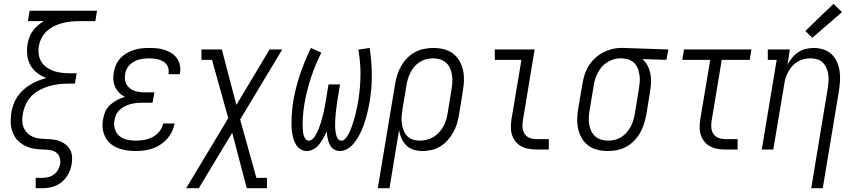

<svg xmlns="http://www.w3.org/2000/svg" viewBox="-20 -792 4540 1017"><path d="M169 205V150H204Q220 150 236.5 146Q253 142 266.5 131.5Q280 121 288 106Q296 91 299 75Q301 59 296.5 43.5Q292 28 280.5 18Q269 8 253 4.5Q237 1 221 0.5Q205 0 188.5 -1Q172 -2 156.5 -5Q141 -8 126 -14Q111 -20 98.5 -28Q86 -36 75 -47Q64 -58 56.5 -71.5Q49 -85 44 -100Q39 -115 37.5 -130.5Q36 -146 37 -162.5Q38 -179 40 -196Q44 -217 51.5 -239Q59 -261 72 -280Q85 -299 103 -315.5Q121 -332 141 -344Q161 -356 182.5 -364.5Q204 -373 226 -379Q200 -388 177.5 -405Q155 -422 141.5 -446Q128 -470 124.5 -499Q121 -528 126 -558Q129 -576 135.5 -594Q142 -612 153.5 -628Q165 -644 180 -657Q195 -670 212 -680H128L137 -735H494L485 -680H403Q380 -680 358 -678Q336 -676 313.5 -670.5Q291 -665 269.5 -655Q248 -645 230 -629Q212 -613 201 -592Q190 -571 186 -549Q182 -527 185 -505Q188 -483 198.5 -465.5Q209 -448 226.5 -435.5Q244 -423 264 -416Q284 -409 306 -406.5Q328 -404 350 -404H386L377 -349H341Q315 -349 289.5 -346Q264 -343 239 -335.5Q214 -328 189.5 -315Q165 -302 146 -282.5Q127 -263 116 -238Q105 -213 101 -188Q97 -169 98 -150Q99 -131 106 -115Q113 -99 126 -86.5Q139 -74 155.5 -67Q172 -60 190.5 -58Q209 -56 228 -55.5Q247 -55 265.5 -52.5Q284 -50 300.5 -43Q317 -36 330.5 -24.5Q344 -13 352 2.5Q360 18 361.5 37Q363 56 360 75Q356 102 343 127.5Q330 153 308 171.5Q286 190 258.5 197.5Q231 205 204 205Z M700 8Q675 8 651 4.5Q627 1 605 -7.5Q583 -16 565.5 -31Q548 -46 537.5 -66.5Q527 -87 524 -111.5Q521 -136 526 -160Q529 -181 538 -201.5Q547 -222 564 -237Q581 -252 601 -262.5Q621 -273 642 -279Q625 -287 611.5 -300.5Q598 -314 590 -331.5Q582 -349 580.5 -369Q579 -389 583 -409Q586 -429 594.5 -448.5Q603 -468 618 -484Q633 -500 651.5 -510.5Q670 -521 690 -527.5Q710 -534 730.5 -536Q751 -538 770 -538Q792 -538 812.5 -536Q833 -534 852.5 -527.5Q872 -521 888.5 -510.5Q905 -500 916.5 -484Q928 -468 932.5 -448Q937 -428 934 -407Q934 -405 933.5 -403Q933 -401 932 -399H872Q872 -401 872.5 -402Q873 -403 873 -404Q875 -417 872 -429.5Q869 -442 861.5 -451.5Q854 -461 843.5 -467Q833 -473 821 -476.5Q809 -480 796 -481.5Q783 -483 770 -483Q757 -483 743.5 -481.5Q730 -480 716.5 -476.5Q703 -473 690.5 -466Q678 -459 667.5 -449Q657 -439 651 -426Q645 -413 643 -400Q640 -386 641.5 -372Q643 -358 649.5 -346Q656 -334 666 -325.5Q676 -317 689 -312Q702 -307 716 -305Q730 -303 744 -303H798L788 -248H735Q719 -248 703.5 -246.5Q688 -245 672.5 -241Q657 -237 642 -229.5Q627 -222 614.5 -210.5Q602 -199 595 -184Q588 -169 586 -153Q582 -130 589 -107.5Q596 -85 613 -71Q630 -57 653 -52Q676 -47 700 -47Q722 -47 744.5 -51Q767 -55 788 -66Q809 -77 824.5 -96Q840 -115 844 -138H905Q899 -104 879 -74.5Q859 -45 829 -25.5Q799 -6 765.5 1Q732 8 700 8Z M966 205 1189 -166 1103 -475H1047V-530H1155L1232 -236L1408 -530H1475L1252 -159L1338 150H1394V205H1287L1210 -89L1033 205Z M1605 8Q1586 8 1570.5 -2.5Q1555 -13 1546 -29Q1537 -45 1532.5 -63Q1528 -81 1526 -99.5Q1524 -118 1524 -137.5Q1524 -157 1525 -176.5Q1526 -196 1528 -215.5Q1530 -235 1533 -254Q1545 -326 1569.5 -398.5Q1594 -471 1627 -538L1682 -513Q1650 -450 1627.5 -381.5Q1605 -313 1593 -245Q1592 -234 1590 -223.5Q1588 -213 1587 -202Q1586 -191 1585 -180Q1584 -169 1583.5 -158Q1583 -147 1583 -136.5Q1583 -126 1583.5 -115.5Q1584 -105 1585 -94.5Q1586 -84 1589 -74Q1592 -64 1598.5 -55.5Q1605 -47 1616 -47Q1626 -47 1634.5 -54.5Q1643 -62 1648.5 -71Q1654 -80 1659 -89.5Q1664 -99 1667.5 -108.5Q1671 -118 1674.5 -127.5Q1678 -137 1681 -147Q1684 -157 1686.5 -166.5Q1689 -176 1691.5 -186Q1694 -196 1696 -206Q1698 -216 1700 -225.5Q1702 -235 1703.5 -245Q1705 -255 1707 -265L1720 -345H1781L1768 -265Q1766 -253 1764.5 -241.5Q1763 -230 1761.5 -218Q1760 -206 1758.5 -194Q1757 -182 1756.5 -170.5Q1756 -159 1755.5 -147Q1755 -135 1755 -123.5Q1755 -112 1756.5 -100.5Q1758 -89 1760.5 -78Q1763 -67 1769.5 -57Q1776 -47 1788 -47Q1798 -47 1806 -54.5Q1814 -62 1819.5 -70.5Q1825 -79 1829.5 -88.5Q1834 -98 1838 -107.5Q1842 -117 1845 -126.5Q1848 -136 1851 -145.5Q1854 -155 1857 -164.5Q1860 -174 1862 -183.5Q1864 -193 1866.5 -202.5Q1869 -212 1871 -222Q1873 -232 1874.5 -241.5Q1876 -251 1878 -261Q1889 -329 1889.5 -396Q1890 -463 1878 -529L1938 -538Q1949 -468 1949.5 -397Q1950 -326 1938 -254Q1935 -234 1930.5 -214.5Q1926 -195 1921 -176Q1916 -157 1909.5 -137.5Q1903 -118 1894.5 -99.5Q1886 -81 1875.5 -63Q1865 -45 1851 -29Q1837 -13 1818.5 -2.5Q1800 8 1780 8Q1768 8 1757 3.5Q1746 -1 1738.5 -9Q1731 -17 1726 -27.5Q1721 -38 1718 -49.5Q1715 -61 1713 -72.5Q1711 -84 1710 -96Q1705 -84 1699 -72Q1693 -60 1686 -49Q1679 -38 1671 -27.5Q1663 -17 1652.5 -9Q1642 -1 1629.5 3.5Q1617 8 1605 8Z M1981 205 2073 -348Q2077 -372 2084.5 -396Q2092 -420 2105 -442.5Q2118 -465 2136.5 -484Q2155 -503 2178 -515.5Q2201 -528 2226 -533Q2251 -538 2275 -538Q2303 -538 2330 -531.5Q2357 -525 2378 -509.5Q2399 -494 2412.5 -471.5Q2426 -449 2432 -423Q2438 -397 2437.5 -368.5Q2437 -340 2432 -312L2411 -182Q2407 -159 2400 -135.5Q2393 -112 2380.5 -90Q2368 -68 2350.5 -48.5Q2333 -29 2311.5 -16Q2290 -3 2265.5 2.5Q2241 8 2217 8Q2193 8 2170.5 1Q2148 -6 2132 -22Q2116 -38 2106.5 -59.5Q2097 -81 2094 -104L2043 205ZM2203 -47Q2221 -47 2239.5 -51.5Q2258 -56 2274.5 -65.5Q2291 -75 2304.5 -89.5Q2318 -104 2327.5 -121Q2337 -138 2342.5 -155.5Q2348 -173 2351 -191L2372 -321Q2375 -340 2376 -359.5Q2377 -379 2374 -397Q2371 -415 2363.5 -431.5Q2356 -448 2342.5 -460Q2329 -472 2311 -477.5Q2293 -483 2274 -483Q2257 -483 2238.5 -478.5Q2220 -474 2204 -464Q2188 -454 2175.5 -439.5Q2163 -425 2154.5 -408Q2146 -391 2140.5 -373.5Q2135 -356 2133 -339L2112 -215Q2109 -196 2107.5 -176.5Q2106 -157 2108.5 -138.5Q2111 -120 2117.5 -102.5Q2124 -85 2136 -72Q2148 -59 2166 -53Q2184 -47 2203 -47Z M2822 0Q2801 0 2780.5 -3.5Q2760 -7 2742 -16.5Q2724 -26 2711.5 -41.5Q2699 -57 2692.5 -76Q2686 -95 2686 -116.5Q2686 -138 2689 -159L2742 -475H2601V-530H2812L2749 -150Q2746 -132 2748 -113.5Q2750 -95 2760 -81Q2770 -67 2787 -61Q2804 -55 2822 -55H2887V0Z M3200 8Q3172 8 3145 1.5Q3118 -5 3097 -20.5Q3076 -36 3062.5 -58.5Q3049 -81 3043 -107Q3037 -133 3037.5 -161.5Q3038 -190 3043 -218L3065 -348Q3069 -372 3076.5 -396Q3084 -420 3097.5 -442Q3111 -464 3130.5 -482.5Q3150 -501 3172.5 -513Q3195 -525 3219.5 -531.5Q3244 -538 3269 -538Q3272 -538 3275.5 -538Q3279 -538 3283 -538L3520 -530L3510 -475L3382 -479Q3399 -465 3409.5 -445.5Q3420 -426 3424.5 -404.5Q3429 -383 3428.5 -359.5Q3428 -336 3424 -312L3403 -182Q3398 -158 3390.5 -134Q3383 -110 3370 -87.5Q3357 -65 3338.5 -46Q3320 -27 3297 -14.5Q3274 -2 3249 3Q3224 8 3200 8ZM3201 -47Q3219 -47 3237 -51.5Q3255 -56 3271 -66Q3287 -76 3299.5 -90.5Q3312 -105 3321 -122Q3330 -139 3335 -156.5Q3340 -174 3343 -191L3364 -321Q3367 -339 3368.5 -357Q3370 -375 3367.5 -392.5Q3365 -410 3359.5 -426Q3354 -442 3343 -454.5Q3332 -467 3316.5 -474Q3301 -481 3283 -482L3274 -483Q3271 -483 3269 -483Q3267 -483 3265 -483Q3247 -483 3229.5 -477.5Q3212 -472 3196 -462Q3180 -452 3167.5 -437.5Q3155 -423 3146.5 -406.5Q3138 -390 3132.5 -373Q3127 -356 3125 -339L3103 -209Q3100 -190 3099 -170.5Q3098 -151 3101 -133Q3104 -115 3111.5 -98.5Q3119 -82 3132.5 -70Q3146 -58 3164 -52.5Q3182 -47 3201 -47Z M3822 0Q3801 0 3780.5 -3.5Q3760 -7 3742 -16.5Q3724 -26 3711.5 -41.5Q3699 -57 3692.5 -76Q3686 -95 3686 -116.5Q3686 -138 3689 -159L3742 -475H3594L3603 -530H3960L3951 -475H3803L3749 -150Q3746 -132 3748 -113.5Q3750 -95 3760 -81Q3770 -67 3787 -61Q3804 -55 3822 -55H3887V0Z M4277 205 4364 -321Q4367 -340 4368.5 -359Q4370 -378 4367.5 -396Q4365 -414 4358 -430.5Q4351 -447 4339 -459.5Q4327 -472 4309.5 -477.5Q4292 -483 4273 -483Q4256 -483 4238.5 -479Q4221 -475 4205 -465.5Q4189 -456 4176.5 -442Q4164 -428 4155.5 -412Q4147 -396 4141.5 -379.5Q4136 -363 4134 -345L4076 0H4015L4094 -475H4047V-530H4164L4151 -449Q4161 -468 4175.5 -485.5Q4190 -503 4208.5 -515.5Q4227 -528 4248.5 -533Q4270 -538 4291 -538Q4317 -538 4341.5 -530Q4366 -522 4384 -505.5Q4402 -489 4412.5 -466Q4423 -443 4427 -417.5Q4431 -392 4429.5 -365.5Q4428 -339 4424 -312L4338 205ZM4283 -592 4246 -628 4395 -772 4440 -728Z"/></svg>

Font: Iosevka Slab Light Oblique
Style: Regular
Weight: 300
Italic angle: -9°
Monospace: yes
Designer: Belleve Invis
Foundry: Belleve Invis
Version: Version 11.1.1; ttfautohint (v1.8.3)